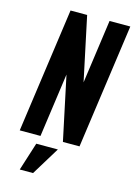

<svg xmlns="http://www.w3.org/2000/svg" viewBox="-141 -824 790 1117"><g transform="rotate(15 253.5 -265.0)"><path d="M35 0 140 -750H240L343 -264L307 -263L375 -750H500L395 0H295L192 -486L228 -487L160 0ZM94 220 148 50H278L174 220Z"/></g></svg>

Font: Mohave Light
Style: Bold Italic
Weight: 700
Italic angle: -8°
Version: Version 2.003